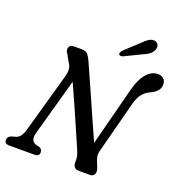

<svg xmlns="http://www.w3.org/2000/svg" viewBox="-156 -1034 1097 1166"><g transform="rotate(20 392.5 -450.5)"><path d="M159 -125.5Q153 -102.5 157.5 -85Q162 -67.5 184.5 -59.5L206 -54.5Q226.5 -46.5 226.5 -27Q226.5 0 196.5 0H31.5Q1.5 0 1.5 -26.5Q2 -48 27 -56.5L52 -63.5Q70 -68 82 -85.8Q94 -103.5 101 -129L208.5 -512Q223 -563.5 201.5 -594L173 -644Q159 -662 164.8 -681Q170.5 -700 194.5 -700H248.5Q272 -700 284.2 -686.8Q296.5 -673.5 308 -649Q319 -624.5 337.2 -583.5Q355.5 -542.5 378 -491.8Q400.5 -441 424.2 -387.2Q448 -333.5 470.5 -282.8Q493 -232 511.5 -191.5L609.5 -570.5Q628 -642.5 660.8 -679.8Q693.5 -717 734.5 -717Q756 -717 770.5 -704Q785 -691 785 -667Q784.5 -623 730.5 -598Q697 -583.5 677.8 -558.8Q658.5 -534 647 -489.5L561 -159.5Q556.5 -143 556.8 -129.8Q557 -116.5 563.5 -100L581.5 -53.5Q590 -31.5 582.2 -15.8Q574.5 0 554.5 0H480.5Q443.5 0 444 -45.5Q444.5 -66 440.8 -82.8Q437 -99.5 428 -119Q417 -144 398.5 -186.8Q380 -229.5 357 -282.2Q334 -335 309.5 -390.2Q285 -445.5 262 -495.5ZM565 -854Q589 -879 609.5 -892Q630 -905 650.5 -899Q667.5 -893.5 671.5 -877.2Q675.5 -861 666 -844.5Q656.5 -827 640.5 -816.2Q624.5 -805.5 599 -795L496 -745Q488 -742 480.8 -742.8Q473.5 -743.5 470.5 -749Q467.5 -755 471.5 -762.2Q475.5 -769.5 482 -777Z"/></g></svg>

Font: Fraunces 72pt SuperSoft
Style: Italic
Weight: 400
Italic angle: -16°
Version: Version 1.000;[b76b70a41]